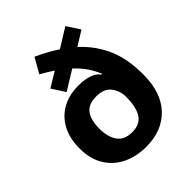

<svg xmlns="http://www.w3.org/2000/svg" viewBox="-212 -899 1042 1042"><g transform="rotate(-45 309.5 -377.5)"><path d="M224 -765Q259 -749 290.5 -732Q322 -715 350 -696L460 -764L509 -689L426 -638Q499 -571 536.5 -485Q574 -399 574 -280Q574 -141 502 -65.5Q430 10 308 10Q232 10 172.5 -19Q113 -48 79 -104Q45 -160 45 -239Q45 -318 75 -373Q105 -428 158 -457Q211 -486 280 -486Q380 -486 414 -438L418 -440Q402 -480 379 -512.5Q356 -545 324 -575L212 -506L163 -582L249 -634Q232 -645 213.5 -656.5Q195 -668 175 -679ZM310 -376Q249 -376 223 -341.5Q197 -307 197 -238Q197 -177 223.5 -138.5Q250 -100 310 -100Q370 -100 396 -140.5Q422 -181 422 -260Q422 -306 395 -341Q368 -376 310 -376Z"/></g></svg>

Font: Noto Sans Ethiopic
Style: Bold
Weight: 700
Designer: Monotype Design Team
Foundry: Monotype Imaging Inc.
Version: Version 2.102; ttfautohint (v1.8.4.7-5d5b)